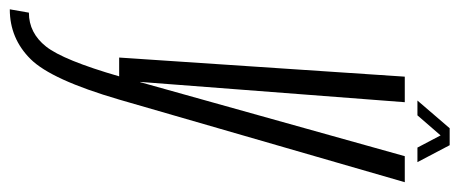

<svg xmlns="http://www.w3.org/2000/svg" viewBox="-376 -432 961 402"><g transform="rotate(90 105.0 -231.5)"><path d="M25 0H113L286 -598H231.5L76.5 -44H76L118.5 -598H65ZM-76 229Q-15 229 28.2 185.5Q71.5 142 113 0L64.5 -0.5Q30.5 117 2 153Q-26.5 189 -69 189ZM115 -624.5H146L188 -673L213.5 -624.5H244L208.5 -692H173Z"/></g></svg>

Font: Anybody ExtraCondensed Light
Style: Italic
Weight: 300
Width: 2
Italic angle: -10°
Version: Version 1.113;gftools[0.9.25]